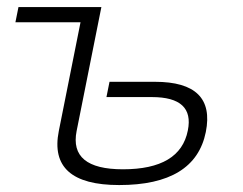

<svg xmlns="http://www.w3.org/2000/svg" viewBox="-20 -533 700 553"><path d="M272 -512.7 200.7 -155.8Q178.7 -45.4 334 -45.4Q499 -45.4 521 -157.2Q540.5 -253.4 417.5 -253.4H286.6L295.4 -297.4H426.3Q601.6 -297.4 572.8 -152.8Q542 0 323.2 0Q118.2 0 149.4 -155.8L211.9 -468.8H24.4L33.2 -512.7Z"/></svg>

Font: Sansation Light
Style: Light Italic
Weight: 300
Designer: Bernd Montag
Version: Version 1.301